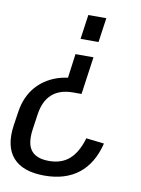

<svg xmlns="http://www.w3.org/2000/svg" viewBox="-91 -596 601 820"><g transform="rotate(10 209.0 -186.0)"><path d="M2 -80Q7 -114 19.5 -142.5Q32 -171 52 -193.5Q72 -216 99 -232Q126 -248 158 -256Q190 -264 227 -264L182 -232L200 -366H278L255 -203H218Q160 -203 126.5 -172.5Q93 -142 85 -81L76 -19Q70 22 77.5 49Q85 76 107.5 89.5Q130 103 167 103Q222 103 256 72.5Q290 42 308 -20L386 -11Q364 78 306.5 123Q249 168 159 168Q65 168 22.5 120Q-20 72 -7 -20ZM210 -434 225 -540H303L288 -434Z"/></g></svg>

Font: Pathway Extreme Condensed
Style: Italic
Weight: 400
Width: 3
Italic angle: -8°
Version: Version 1.001;gftools[0.9.26]